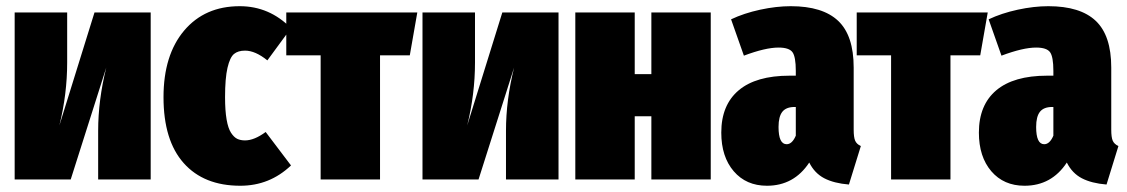

<svg xmlns="http://www.w3.org/2000/svg" viewBox="-20 -574 3603 614"><path d="M461.9 -534.2V0H293.9V-155.8Q293.9 -253.4 319.8 -357.9L206.1 0H26.9V-534.2H194.8V-374Q194.8 -273.4 169.9 -172.9L282.2 -534.2Z M746.6 -554.2Q841.8 -554.2 910.6 -483.9L835 -380.9Q796.4 -412.1 763.7 -412.1Q741.2 -412.1 728.3 -401.4Q715.3 -390.6 707.5 -357.2Q699.7 -323.7 699.7 -263.2Q699.7 -220.7 704.6 -192.1Q709.5 -163.6 718.8 -149.4Q728 -135.3 738.5 -130.1Q749 -125 763.7 -125Q793 -125 829.6 -151.9L910.6 -44.9Q842.3 20 748.5 20Q631.8 20 567.4 -52.5Q502.9 -125 502.9 -263.2Q502.9 -397.9 568.8 -476.1Q634.8 -554.2 746.6 -554.2Z M1314.5 -534.2 1290.5 -397H1195.3V0H1005.4V-397H895.5V-534.2Z M1766.1 -534.2V0H1598.1V-155.8Q1598.1 -253.4 1624 -357.9L1510.3 0H1331.1V-534.2H1499V-374Q1499 -273.4 1474.1 -172.9L1586.4 -534.2Z M2063 0V-202.1H2009.8V0H1819.8V-534.2H2009.8V-336.9H2063V-534.2H2252.9V0Z M2710 -159.2Q2710 -135.3 2714.6 -124.3Q2719.2 -113.3 2732.9 -106.9L2694.8 16.1Q2647 12.2 2616 -3.9Q2585 -20 2567.9 -54.2Q2519 20 2432.6 20Q2366.2 20 2326.4 -26.4Q2286.6 -72.8 2286.6 -149.9Q2286.6 -238.3 2342.3 -285.2Q2397.9 -332 2504.9 -332H2524.9V-347.2Q2524.9 -392.6 2514.2 -407.2Q2503.4 -421.9 2469.7 -421.9Q2427.7 -421.9 2358.9 -396L2317.9 -512.2Q2358.9 -531.7 2410.9 -543Q2462.9 -554.2 2508.8 -554.2Q2610.8 -554.2 2660.4 -507.3Q2710 -460.4 2710 -357.9ZM2495.6 -112.8Q2513.2 -112.8 2524.9 -140.1V-231.9H2521Q2494.1 -231.9 2481.9 -216.6Q2469.7 -201.2 2469.7 -168Q2469.7 -112.8 2495.6 -112.8Z M3138.7 -534.2 3114.7 -397H3019.5V0H2829.6V-397H2719.7V-534.2Z M3533.7 -159.2Q3533.7 -135.3 3538.3 -124.3Q3543 -113.3 3556.6 -106.9L3518.6 16.1Q3470.7 12.2 3439.7 -3.9Q3408.7 -20 3391.6 -54.2Q3342.8 20 3256.3 20Q3189.9 20 3150.1 -26.4Q3110.4 -72.8 3110.4 -149.9Q3110.4 -238.3 3166 -285.2Q3221.7 -332 3328.6 -332H3348.6V-347.2Q3348.6 -392.6 3337.9 -407.2Q3327.1 -421.9 3293.5 -421.9Q3251.5 -421.9 3182.6 -396L3141.6 -512.2Q3182.6 -531.7 3234.6 -543Q3286.6 -554.2 3332.5 -554.2Q3434.6 -554.2 3484.1 -507.3Q3533.7 -460.4 3533.7 -357.9ZM3319.3 -112.8Q3336.9 -112.8 3348.6 -140.1V-231.9H3344.7Q3317.9 -231.9 3305.7 -216.6Q3293.5 -201.2 3293.5 -168Q3293.5 -112.8 3319.3 -112.8Z"/></svg>

Font: Fira Sans Compressed Heavy
Style: Regular
Weight: 900
Width: 1
Designer: Carrois Corporate & Edenspiekermann AG
Foundry: Carrois Corporate GbR & Edenspiekermann AG
Version: Version 4.203;PS 004.203;hotconv 1.0.88;makeotf.lib2.5.64775